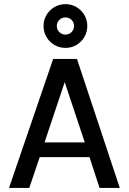

<svg xmlns="http://www.w3.org/2000/svg" viewBox="-20 -928 636 948"><path d="M24.5 0 242.5 -637H360L571.5 0H471.5L422 -152H176L124.5 0ZM200 -225H398.5L299.5 -522.5ZM303 -691.5Q273.5 -691.5 248.8 -706Q224 -720.5 209.5 -745.2Q195 -770 195 -799.5Q195 -829.5 209.5 -854Q224 -878.5 248.8 -893Q273.5 -907.5 303 -907.5Q333 -907.5 357.5 -893Q382 -878.5 396.5 -854Q411 -829.5 411 -799.5Q411 -770 396.5 -745.2Q382 -720.5 357.5 -706Q333 -691.5 303 -691.5ZM303 -757Q321 -757 333.2 -769.5Q345.5 -782 345.5 -799.5Q345.5 -817.5 333.2 -829.8Q321 -842 303 -842Q285.5 -842 273 -829.8Q260.5 -817.5 260.5 -799.5Q260.5 -782 273 -769.5Q285.5 -757 303 -757Z"/></svg>

Font: Karla Medium
Style: Regular
Weight: 500
Designer: Jonathan Pinhorn
Version: Version 2.001